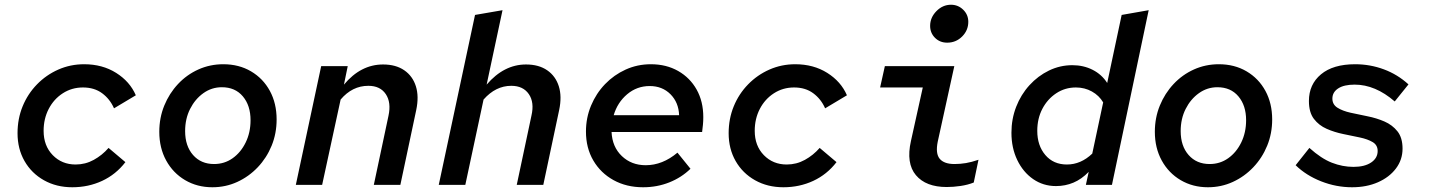

<svg xmlns="http://www.w3.org/2000/svg" viewBox="-20 -780 6040 810"><path d="M285 10Q218 10 165.5 -19.5Q113 -49 83.5 -100.5Q54 -152 54 -218Q54 -279 75.5 -331.5Q97 -384 136 -424Q175 -464 226 -486.5Q277 -509 335 -509Q412 -509 470 -472.5Q528 -436 553 -378L461 -323Q444 -362 411 -386.5Q378 -411 330 -411Q283 -411 245 -386.5Q207 -362 185.5 -320.5Q164 -279 164 -228Q164 -165 202.5 -125.5Q241 -86 299 -86Q340 -86 375.5 -105.5Q411 -125 438 -156L509 -96Q469 -44 411 -17Q353 10 285 10Z M876 10Q812 10 761 -20Q710 -50 681 -103Q652 -156 652 -224Q652 -283 673 -334.5Q694 -386 731 -425.5Q768 -465 817 -487Q866 -509 922 -509Q988 -509 1039 -479Q1090 -449 1118.5 -396.5Q1147 -344 1147 -276Q1147 -217 1126 -165.5Q1105 -114 1067.5 -74.5Q1030 -35 981 -12.5Q932 10 876 10ZM883 -88Q927 -88 961.5 -112.5Q996 -137 1016.5 -179Q1037 -221 1037 -273Q1037 -335 1004.5 -373.5Q972 -412 916 -412Q873 -412 838 -387Q803 -362 782 -320.5Q761 -279 761 -227Q761 -164 794.5 -126Q828 -88 883 -88Z M1228 0 1335 -501H1447L1431 -423Q1502 -508 1596 -508Q1650 -508 1685.5 -483.5Q1721 -459 1734.5 -416Q1748 -373 1736 -316L1669 0H1557L1619 -292Q1631 -348 1607.5 -383Q1584 -418 1534 -418Q1466 -418 1417 -360L1339 0Z M1831 0 1984 -717 2100 -737 2033 -423Q2106 -508 2199 -508Q2253 -508 2288.5 -483.5Q2324 -459 2337.5 -416Q2351 -373 2339 -316L2272 0H2160L2222 -292Q2235 -348 2211 -383Q2187 -418 2137 -418Q2071 -418 2020 -360L1943 0Z M2693 10Q2623 10 2568.5 -20Q2514 -50 2483 -103Q2452 -156 2452 -225Q2452 -283 2473.5 -334.5Q2495 -386 2532.5 -425Q2570 -464 2619.5 -486.5Q2669 -509 2726 -509Q2791 -509 2841 -480.5Q2891 -452 2919 -402Q2947 -352 2947 -286Q2947 -269 2945.5 -253.5Q2944 -238 2942 -223H2560Q2563 -160 2603.5 -121.5Q2644 -83 2704 -83Q2775 -83 2838 -136L2893 -68Q2855 -31 2803.5 -10.5Q2752 10 2693 10ZM2569 -294H2845Q2843 -348 2808.5 -382.5Q2774 -417 2721 -417Q2667 -417 2626 -382.5Q2585 -348 2569 -294Z M3285 10Q3218 10 3165.5 -19.5Q3113 -49 3083.5 -100.5Q3054 -152 3054 -218Q3054 -279 3075.5 -331.5Q3097 -384 3136 -424Q3175 -464 3226 -486.5Q3277 -509 3335 -509Q3412 -509 3470 -472.5Q3528 -436 3553 -378L3461 -323Q3444 -362 3411 -386.5Q3378 -411 3330 -411Q3283 -411 3245 -386.5Q3207 -362 3185.5 -320.5Q3164 -279 3164 -228Q3164 -165 3202.5 -125.5Q3241 -86 3299 -86Q3340 -86 3375.5 -105.5Q3411 -125 3438 -156L3509 -96Q3469 -44 3411 -17Q3353 10 3285 10Z M3976 -600Q3945 -600 3924.5 -620.5Q3904 -641 3904 -671Q3904 -706 3930.5 -733Q3957 -760 3992 -760Q4022 -760 4043.5 -739Q4065 -718 4065 -688Q4065 -652 4039 -626Q4013 -600 3976 -600ZM3974 9Q3886 9 3844 -41Q3802 -91 3823 -185L3873 -411H3693L3713 -501H4006L3936 -182Q3926 -132 3944.5 -110Q3963 -88 4007 -88Q4031 -88 4055 -92Q4079 -96 4108 -106L4088 -10Q4063 0 4032.5 4.5Q4002 9 3974 9Z M4435 5Q4381 5 4338.5 -24.5Q4296 -54 4271.5 -105Q4247 -156 4247 -220Q4247 -278 4267 -329.5Q4287 -381 4323 -420.5Q4359 -460 4405.5 -482.5Q4452 -505 4504 -505Q4551 -505 4589.5 -485.5Q4628 -466 4651 -430L4712 -717L4826 -737L4671 0H4561L4573 -55Q4543 -24 4508.5 -9.5Q4474 5 4435 5ZM4356 -228Q4356 -166 4390 -126Q4424 -86 4481 -86Q4540 -86 4588 -132L4634 -348Q4617 -377 4586.5 -394Q4556 -411 4519 -411Q4473 -411 4436 -386.5Q4399 -362 4377.5 -321Q4356 -280 4356 -228Z M5076 10Q5012 10 4961 -20Q4910 -50 4881 -103Q4852 -156 4852 -224Q4852 -283 4873 -334.5Q4894 -386 4931 -425.5Q4968 -465 5017 -487Q5066 -509 5122 -509Q5188 -509 5239 -479Q5290 -449 5318.5 -396.5Q5347 -344 5347 -276Q5347 -217 5326 -165.5Q5305 -114 5267.5 -74.5Q5230 -35 5181 -12.5Q5132 10 5076 10ZM5083 -88Q5127 -88 5161.5 -112.5Q5196 -137 5216.5 -179Q5237 -221 5237 -273Q5237 -335 5204.5 -373.5Q5172 -412 5116 -412Q5073 -412 5038 -387Q5003 -362 4982 -320.5Q4961 -279 4961 -227Q4961 -164 4994.5 -126Q5028 -88 5083 -88Z M5684 10Q5617 10 5553.5 -15Q5490 -40 5446 -83L5504 -156Q5554 -111 5599 -93.5Q5644 -76 5690 -76Q5737 -76 5764.5 -94.5Q5792 -113 5792 -143Q5792 -168 5771 -180.5Q5750 -193 5717 -200Q5684 -207 5647 -214.5Q5610 -222 5577 -236.5Q5544 -251 5523 -278.5Q5502 -306 5502 -354Q5502 -424 5553 -466.5Q5604 -509 5697 -509Q5760 -509 5818 -487.5Q5876 -466 5922 -424L5864 -352Q5782 -423 5695 -423Q5650 -423 5625.5 -407Q5601 -391 5601 -364Q5601 -339 5622.5 -325.5Q5644 -312 5677.5 -304.5Q5711 -297 5749 -289.5Q5787 -282 5820.5 -267.5Q5854 -253 5875.5 -226Q5897 -199 5897 -153Q5897 -106 5869 -69Q5841 -32 5793 -11Q5745 10 5684 10Z"/></svg>

Font: Red Hat Mono Medium
Style: Italic
Weight: 500
Italic angle: -12°
Monospace: yes
Designer: Pentagram, MCKL
Foundry: Pentagram, MCKL
Version: Version 1.023; ttfautohint (v1.8.3)